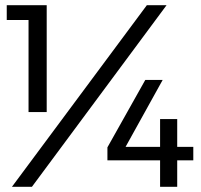

<svg xmlns="http://www.w3.org/2000/svg" viewBox="-20 -720 773 740"><path d="M6 -700H160V-288H90V-643H6ZM546 -700H622L103 0H26ZM540 -412H607L464 -154H597V-261H663V-154H725V-102H663V0H597V-102H394V-152Z"/></svg>

Font: Gontserrat
Style: Regular
Weight: 400
Designer: Julieta Ulanovsky
Foundry: Julieta Ulanovsky
Version: Version 6.001